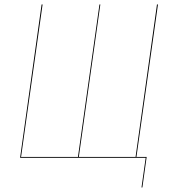

<svg xmlns="http://www.w3.org/2000/svg" viewBox="-20 -702 769 854"><path d="M682.6 -682.1 586.9 -3.9H632.3L613.3 131.8H609.4L627.9 0H69.3L165 -682.1H169.4L73.7 -3.9H326.7L422.4 -682.1H426.3L330.6 -3.9H583L678.2 -682.1Z"/></svg>

Font: Fira Sans Compressed Four
Style: Italic
Weight: 100
Width: 3
Italic angle: -8°
Designer: Carrois Corporate & Edenspiekermann AG
Foundry: Carrois Corporate GbR & Edenspiekermann AG
Version: Version 4.203;PS 004.203;hotconv 1.0.88;makeotf.lib2.5.64775